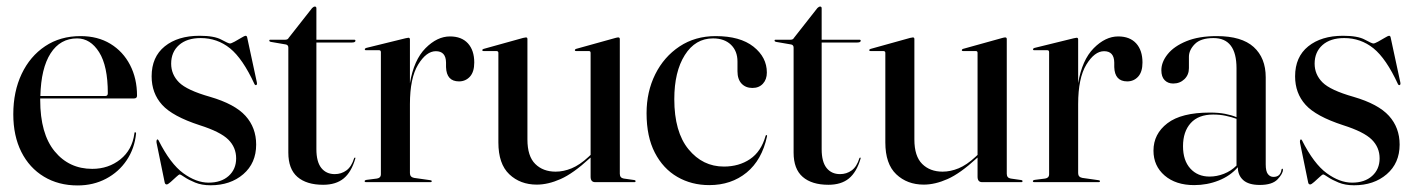

<svg xmlns="http://www.w3.org/2000/svg" viewBox="-20 -555 4316 585"><path d="M397.5 -263.5Q397.5 -255 388 -255H102.5Q102.5 -253 102.5 -250.5Q102.5 -147.5 146.5 -94Q190.5 -40.5 261 -40.5Q310.5 -40.5 346.8 -69.5Q383 -98.5 389.5 -148.5Q389.5 -152 391.5 -152Q395 -152 394.5 -147.5Q390 -102.5 366 -66.8Q342 -31 303.2 -10.5Q264.5 10 216.5 10Q158 10 113.8 -16.8Q69.5 -43.5 45 -92.2Q20.5 -141 20.5 -207Q20.5 -276 46 -329.8Q71.5 -383.5 117.5 -414.2Q163.5 -445 225.5 -445Q278 -445 316.5 -421.5Q355 -398 376.2 -357Q397.5 -316 397.5 -263.5ZM215 -438Q163.5 -438 134.2 -392.5Q105 -347 103 -262.5H301Q308.5 -262.5 308.5 -271Q308.5 -354 282 -396Q255.5 -438 215 -438Z M615.5 1.5Q654 1.5 676.8 -19Q699.5 -39.5 699.5 -72.5Q699.5 -106 675.5 -129.8Q651.5 -153.5 588.5 -173.5Q505.5 -200.5 473.8 -235.8Q442 -271 442 -322.5Q442 -381.5 482 -413.8Q522 -446 588 -446Q633 -446 654.5 -434.2Q676 -422.5 680.5 -422.5Q684.5 -422.5 695 -428.2Q705.5 -434 715.5 -440Q725.5 -446 728 -446Q732 -446 733 -441.5L762.5 -304.5Q764 -297.5 761 -296Q758 -294.5 755.5 -298.5Q719.5 -376.5 680.8 -407.8Q642 -439 591.5 -439Q549.5 -439 525.5 -417.8Q501.5 -396.5 501.5 -361Q501.5 -328 525.5 -304Q549.5 -280 620 -260Q695.5 -238 728 -202Q760.5 -166 760.5 -114.5Q760.5 -58 721.2 -24.2Q682 9.5 621.5 9.5Q594.5 9.5 574.5 1.2Q554.5 -7 542.5 -15.2Q530.5 -23.5 527.5 -23.5Q525 -23.5 516.8 -15.8Q508.5 -8 500 -0.5Q491.5 7 488 7Q482.5 7 481.5 -0.5L457 -120Q456 -128 459 -130Q461 -131 463 -127.5Q499 -56 538.5 -27.2Q578 1.5 615.5 1.5Z M851 -419.5 804.5 -427.5Q800.5 -428.5 800.5 -431.5Q800.5 -434 803 -434H849Q857 -434 859.5 -439.5L931 -530.5Q935.5 -535 939.5 -535Q944 -535 944 -529.5V-434H1059Q1063 -434 1063 -431Q1063 -425.5 1052.5 -425.5H944V-100.5Q944 -62 959 -43.2Q974 -24.5 1000 -24.5Q1020 -24.5 1035.5 -35.8Q1051 -47 1059 -73Q1060 -75 1061.8 -74.8Q1063.5 -74.5 1062.5 -71.5Q1050.5 -30.5 1027 -11.2Q1003.5 8 964.5 8Q914 8 886.2 -16Q858.5 -40 858.5 -90V-410Q858.5 -418 851 -419.5Z M1229 -434.5V-301.5Q1241 -372.5 1276.5 -408.2Q1312 -444 1351 -444Q1386.5 -444 1405.8 -422.8Q1425 -401.5 1425 -364.5Q1425 -336 1411.8 -321.5Q1398.5 -307 1378.5 -307Q1340.5 -307 1339 -350.5V-364.5Q1338.5 -399 1308 -399Q1279 -399 1254 -358.2Q1229 -317.5 1229 -237.5V-27.5Q1229 -15.5 1241.5 -13L1291 -6Q1295.5 -5.5 1295.5 -3Q1295.5 0 1291 0H1095.5Q1091 0 1091 -3Q1091 -6 1097 -7L1128.5 -11Q1140.5 -13 1140.5 -23.5V-396Q1140.5 -402 1135 -402H1095Q1091.5 -402 1091.5 -405Q1091.5 -407.5 1096 -409L1216 -438.5Q1222 -440 1224.5 -440Q1229 -440 1229 -434.5Z M1498.5 -121V-394Q1498.5 -399.5 1492 -399.5H1453Q1449.5 -399.5 1449.5 -402.5Q1449.5 -404.5 1453.5 -406L1574 -439.5Q1580 -441 1582.5 -441Q1587 -441 1587 -436V-130Q1587 -79 1610.8 -55.5Q1634.5 -32 1673 -32Q1697 -32 1721.8 -42.2Q1746.5 -52.5 1772.5 -76.5L1779.5 -83V-394Q1779.5 -399.5 1774 -399.5H1735Q1731.5 -399.5 1731.5 -402.5Q1731.5 -404.5 1735 -406L1855.5 -439.5Q1861 -441 1863.5 -441Q1868.5 -441 1868.5 -436V-25.5Q1868.5 -13 1880.5 -11L1912 -6.5Q1916.5 -6 1916.5 -3Q1916.5 0 1913 0H1793.5Q1779.5 0 1779.5 -16.5V-75L1776 -72Q1726.5 -26.5 1688.2 -9.5Q1650 7.5 1615.5 7.5Q1565 7.5 1531.8 -24Q1498.5 -55.5 1498.5 -121Z M2316.5 -334Q2316.5 -313 2304.5 -300Q2292.5 -287 2272.5 -287Q2252 -287 2239.5 -300.2Q2227 -313.5 2227 -338V-367.5Q2227 -399.5 2207 -418.8Q2187 -438 2152.5 -438Q2098.5 -438 2066.5 -387.2Q2034.5 -336.5 2034.5 -253Q2034.5 -153 2077.8 -100.2Q2121 -47.5 2185.5 -47.5Q2231.5 -47.5 2265.2 -70.2Q2299 -93 2312.5 -140.5Q2313 -143.5 2315.5 -143.5Q2318 -143 2317 -139.5Q2301.5 -67.5 2254.8 -29.2Q2208 9 2141 9Q2087 9 2043.8 -16Q2000.5 -41 1975.2 -89.8Q1950 -138.5 1950 -210Q1950 -275.5 1976.5 -328.8Q2003 -382 2050.5 -413.5Q2098 -445 2160.5 -445Q2235 -445 2275.8 -412.8Q2316.5 -380.5 2316.5 -334Z M2390.5 -419.5 2344 -427.5Q2340 -428.5 2340 -431.5Q2340 -434 2342.5 -434H2388.5Q2396.5 -434 2399 -439.5L2470.5 -530.5Q2475 -535 2479 -535Q2483.5 -535 2483.5 -529.5V-434H2598.5Q2602.5 -434 2602.5 -431Q2602.5 -425.5 2592 -425.5H2483.5V-100.5Q2483.5 -62 2498.5 -43.2Q2513.5 -24.5 2539.5 -24.5Q2559.5 -24.5 2575 -35.8Q2590.5 -47 2598.5 -73Q2599.5 -75 2601.2 -74.8Q2603 -74.5 2602 -71.5Q2590 -30.5 2566.5 -11.2Q2543 8 2504 8Q2453.5 8 2425.8 -16Q2398 -40 2398 -90V-410Q2398 -418 2390.5 -419.5Z M2677.5 -121V-394Q2677.5 -399.5 2671 -399.5H2632Q2628.5 -399.5 2628.5 -402.5Q2628.5 -404.5 2632.5 -406L2753 -439.5Q2759 -441 2761.5 -441Q2766 -441 2766 -436V-130Q2766 -79 2789.8 -55.5Q2813.5 -32 2852 -32Q2876 -32 2900.8 -42.2Q2925.5 -52.5 2951.5 -76.5L2958.5 -83V-394Q2958.5 -399.5 2953 -399.5H2914Q2910.5 -399.5 2910.5 -402.5Q2910.5 -404.5 2914 -406L3034.5 -439.5Q3040 -441 3042.5 -441Q3047.5 -441 3047.5 -436V-25.5Q3047.5 -13 3059.5 -11L3091 -6.5Q3095.5 -6 3095.5 -3Q3095.5 0 3092 0H2972.5Q2958.5 0 2958.5 -16.5V-75L2955 -72Q2905.5 -26.5 2867.2 -9.5Q2829 7.5 2794.5 7.5Q2744 7.5 2710.8 -24Q2677.5 -55.5 2677.5 -121Z M3265 -434.5V-301.5Q3277 -372.5 3312.5 -408.2Q3348 -444 3387 -444Q3422.5 -444 3441.8 -422.8Q3461 -401.5 3461 -364.5Q3461 -336 3447.8 -321.5Q3434.5 -307 3414.5 -307Q3376.5 -307 3375 -350.5V-364.5Q3374.5 -399 3344 -399Q3315 -399 3290 -358.2Q3265 -317.5 3265 -237.5V-27.5Q3265 -15.5 3277.5 -13L3327 -6Q3331.5 -5.5 3331.5 -3Q3331.5 0 3327 0H3131.5Q3127 0 3127 -3Q3127 -6 3133 -7L3164.5 -11Q3176.5 -13 3176.5 -23.5V-396Q3176.5 -402 3171 -402H3131Q3127.5 -402 3127.5 -405Q3127.5 -407.5 3132 -409L3252 -438.5Q3258 -440 3260.5 -440Q3265 -440 3265 -434.5Z M3494.5 -96Q3494.5 -147 3537 -179.5Q3579.5 -212 3666.5 -212Q3693 -212 3712.5 -208.2Q3732 -204.5 3747.5 -198V-347Q3747.5 -439 3677.5 -439Q3638.5 -439 3620.5 -420.8Q3602.5 -402.5 3602.5 -382V-347.5Q3602.5 -327 3588.8 -313.8Q3575 -300.5 3554.5 -300.5Q3538.5 -300.5 3528.5 -310.8Q3518.5 -321 3518.5 -341Q3518.5 -366 3537.8 -390Q3557 -414 3594.8 -429.5Q3632.5 -445 3687.5 -445Q3763 -445 3799.8 -411.8Q3836.5 -378.5 3836.5 -319.5V-54Q3836.5 -33 3843.2 -24.5Q3850 -16 3860 -16Q3881.5 -16 3884.5 -38Q3885 -41 3887 -41Q3889 -41 3889 -38Q3889 -26 3872.8 -8.8Q3856.5 8.5 3818.5 8.5Q3784.5 8.5 3768 -6.2Q3751.5 -21 3751.5 -45.5Q3728.5 -19 3693.2 -5Q3658 9 3618.5 9Q3562.5 9 3528.5 -20.2Q3494.5 -49.5 3494.5 -96ZM3584.5 -109.5Q3584.5 -66 3606.8 -41.5Q3629 -17 3665.5 -17Q3687.5 -17 3709.2 -25.5Q3731 -34 3747.5 -50.5V-193Q3732 -198.5 3714.5 -202.2Q3697 -206 3676.5 -206Q3631.5 -206 3608 -180Q3584.5 -154 3584.5 -109.5Z M4099.5 1.5Q4138 1.5 4160.8 -19Q4183.5 -39.5 4183.5 -72.5Q4183.5 -106 4159.5 -129.8Q4135.5 -153.5 4072.5 -173.5Q3989.5 -200.5 3957.8 -235.8Q3926 -271 3926 -322.5Q3926 -381.5 3966 -413.8Q4006 -446 4072 -446Q4117 -446 4138.5 -434.2Q4160 -422.5 4164.5 -422.5Q4168.5 -422.5 4179 -428.2Q4189.5 -434 4199.5 -440Q4209.5 -446 4212 -446Q4216 -446 4217 -441.5L4246.5 -304.5Q4248 -297.5 4245 -296Q4242 -294.5 4239.5 -298.5Q4203.5 -376.5 4164.8 -407.8Q4126 -439 4075.5 -439Q4033.5 -439 4009.5 -417.8Q3985.5 -396.5 3985.5 -361Q3985.5 -328 4009.5 -304Q4033.5 -280 4104 -260Q4179.5 -238 4212 -202Q4244.5 -166 4244.5 -114.5Q4244.5 -58 4205.2 -24.2Q4166 9.5 4105.5 9.5Q4078.5 9.5 4058.5 1.2Q4038.5 -7 4026.5 -15.2Q4014.5 -23.5 4011.5 -23.5Q4009 -23.5 4000.8 -15.8Q3992.5 -8 3984 -0.5Q3975.5 7 3972 7Q3966.5 7 3965.5 -0.5L3941 -120Q3940 -128 3943 -130Q3945 -131 3947 -127.5Q3983 -56 4022.5 -27.2Q4062 1.5 4099.5 1.5Z"/></svg>

Font: Fraunces144ptRegular
Style: Regular
Weight: 400
Version: Version 1.000;[0bf87f6ff]